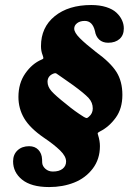

<svg xmlns="http://www.w3.org/2000/svg" viewBox="-20 -737 519 773"><path d="M149.4 -95.7Q149.4 -86.9 149.9 -81.5Q150.9 -67.9 163.1 -57.1Q175.3 -46.4 192.9 -46.4Q218.3 -46.4 232.2 -57.6Q246.1 -68.8 246.1 -86.9Q246.1 -107.9 221.7 -131.6Q197.3 -155.3 156.7 -182.6Q100.6 -221.2 77.4 -260.5Q54.2 -299.8 54.2 -346.7Q54.2 -401.9 81.8 -441.4Q109.4 -481 147.5 -497.1Q153.8 -499.5 154.5 -502Q155.3 -504.4 151.9 -514.2Q145 -530.8 145 -551.3Q145 -627 200.4 -671.9Q255.9 -716.8 347.2 -716.8Q381.3 -716.8 407.5 -708.5Q433.6 -700.2 448.5 -686.3Q463.4 -672.4 470.9 -656.2Q478.5 -640.1 478.5 -622.6Q478.5 -595.2 461.4 -580.1Q444.3 -564.9 415.5 -564.9Q393.1 -564.9 379.4 -577.6Q365.7 -590.3 362.3 -611.8Q352.5 -652.8 321.3 -652.8Q302.2 -652.8 290.5 -643.8Q278.8 -634.8 278.8 -621.6Q278.8 -606 301.5 -583.3Q324.2 -560.5 366.2 -527.8Q424.8 -485.4 448.7 -447.5Q472.7 -409.7 472.7 -355Q472.7 -299.8 445.8 -262.9Q418.9 -226.1 382.8 -208Q374.5 -203.6 373.5 -201.4Q372.6 -199.2 375 -192.9Q382.3 -169.4 382.3 -148.9Q382.3 -96.2 353.3 -58.1Q324.2 -20 278.6 -2Q232.9 16.1 177.7 16.1Q105.5 16.1 68.4 -14.2Q32.7 -43.5 32.7 -87.4Q32.7 -114.7 50.5 -131.6Q68.4 -148.4 97.2 -148.4Q120.6 -148.4 134.5 -133.8Q148.4 -119.1 149.4 -95.7ZM337.9 -267.1Q353.5 -280.3 353.5 -300.3Q353.5 -324.2 336.7 -342.5Q319.8 -360.8 274.9 -393.6Q262.2 -402.8 235.8 -421.1Q209.5 -439.5 208 -440.4Q203.1 -444.8 191.4 -439Q171.4 -429.2 171.4 -407.7Q171.4 -388.2 187.3 -370.1Q203.1 -352.1 247.1 -317.4Q280.8 -289.1 317.9 -266.1Q326.7 -261.2 329.6 -261.7Q332.5 -262.2 337.9 -267.1Z"/></svg>

Font: Cooper* ExtraBold
Style: Italic
Weight: 800
Italic angle: -7°
Designer: Owen Earl
Foundry: indestructible type*
Version: Version 0.001